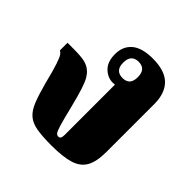

<svg xmlns="http://www.w3.org/2000/svg" viewBox="-156 -688 827 827"><g transform="rotate(45 257.5 -275.0)"><path d="M272 12Q217 12 182.5 6Q148 0 127.5 -18Q107 -36 93.5 -70Q80 -104 65 -160Q49 -224 39 -253.5Q29 -283 22.5 -291.5Q16 -300 9 -304V-350H45Q89 -350 112 -345Q135 -340 151 -326Q162 -317 171.5 -301.5Q181 -286 191.5 -254Q202 -222 217 -162Q231 -104 239 -77.5Q247 -51 252.5 -43.5Q258 -36 267 -36Q281 -36 281 -60V-367Q276 -366 269 -366Q237 -366 212.5 -390Q188 -414 188 -460Q188 -508 220 -535Q252 -562 317 -562Q391 -562 425.5 -527.5Q460 -493 460 -428V-136Q460 -77 442 -45Q424 -13 383 -0.5Q342 12 272 12ZM284 -410Q328 -410 328 -459Q328 -509 284 -509Q239 -509 239 -459Q239 -410 284 -410Z"/></g></svg>

Font: Noto Serif Thai SemiCondensed Black
Style: Regular
Weight: 900
Width: 4
Designer: Monotype Design Team
Foundry: Monotype Imaging Inc.
Version: Version 2.002; ttfautohint (v1.8.4.7-5d5b)